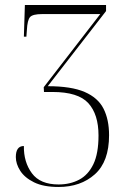

<svg xmlns="http://www.w3.org/2000/svg" viewBox="-20 -734 517 764"><path d="M213 10Q153 10 115.5 -8.5Q78 -27 60.5 -54.5Q43 -82 43 -109Q43 -153 75 -153Q74 -89 107 -44.5Q140 0 213 0Q259 0 295 -19Q331 -38 351.5 -80.5Q372 -123 372 -195Q372 -279 331.5 -323.5Q291 -368 189 -368H155L154 -387L379 -678H148Q110 -678 99.5 -666Q89 -654 87 -615L85 -588H75L79 -714H402V-690L170 -391Q264 -391 317 -368Q370 -345 392 -301.5Q414 -258 414 -196Q414 -91 357.5 -40.5Q301 10 213 10Z"/></svg>

Font: Noto Serif Display Condensed ExtraLight
Style: Regular
Weight: 200
Width: 3
Designer: Monotype Design Team
Foundry: Monotype Imaging Inc.
Version: Version 2.009